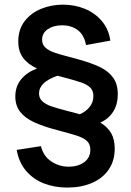

<svg xmlns="http://www.w3.org/2000/svg" viewBox="-20 -682 576 846"><path d="M485.5 -27.5Q485.5 27 458.5 65.8Q431.5 104.5 384.2 124.5Q337 144.5 277 144.5Q221 144.5 174.2 126.5Q127.5 108.5 95.5 71.5Q63.5 34.5 53.5 -21.5L160.5 -38Q171 6 205.8 29.2Q240.5 52.5 283.5 52.5Q323 52.5 350.5 33Q378 13.5 378 -22.5Q378 -46 364 -59.8Q350 -73.5 322.8 -82.8Q295.5 -92 233 -108.5Q169.5 -125 129.5 -143.8Q89.5 -162.5 68.5 -189.8Q47.5 -217 47.5 -256.5Q47.5 -302 73.8 -333.2Q100 -364.5 143 -380Q101.5 -400 81 -428.2Q60.5 -456.5 60.5 -499.5Q60.5 -552.5 88.8 -589Q117 -625.5 162 -643.5Q207 -661.5 257.5 -661.5Q309.5 -661.5 354.8 -642.8Q400 -624 429.8 -588Q459.5 -552 466 -503L359 -483.5Q351 -528 322.8 -549.2Q294.5 -570.5 253.5 -570.5Q216 -570.5 190.8 -553.5Q165.5 -536.5 165.5 -507Q165.5 -485.5 180.2 -472.2Q195 -459 219 -450.5Q243 -442 288.5 -430.5L316.5 -423Q380.5 -405.5 419 -387.2Q457.5 -369 478.2 -340.2Q499 -311.5 499 -267Q499 -222 478.8 -190Q458.5 -158 422 -142Q454 -122.5 469.8 -95.2Q485.5 -68 485.5 -27.5ZM277 -193 303 -186.5 319 -182Q321.5 -181.5 324.8 -180.5Q328 -179.5 331.5 -178.5Q357.5 -189.5 374.5 -210.2Q391.5 -231 391.5 -259Q391.5 -282.5 377.5 -296.2Q363.5 -310 336.2 -319.2Q309 -328.5 246.5 -345Q238.5 -346.5 234 -348.5Q152 -320.5 152 -270.5Q152 -249 166.5 -235.8Q181 -222.5 205 -214Q229 -205.5 277 -193Z"/></svg>

Font: Manrope KiralyPet SmBd KiralyPet
Style: Regular
Weight: 600
Designer: Mikhail Sharanda
Foundry: Mikhail Sharanda
Version: Version 4.502